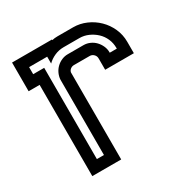

<svg xmlns="http://www.w3.org/2000/svg" viewBox="-139 -689 769 800"><g transform="rotate(-30 246.0 -288.5)"><path d="M26 -439V-577H218V-574Q230 -577 244 -577H320Q352 -577 382 -564Q412 -551 435 -528.5Q458 -506 471.5 -476Q485 -446 485 -412V-357H347V-412Q347 -423 339 -431Q331 -439 320 -439H244Q235 -439 227.5 -433.5Q220 -428 218 -419V0H79V-439ZM131 -491V-52H165V-415Q166 -430 172.5 -444Q179 -458 190 -468.5Q201 -479 215 -485Q229 -491 244 -491H320Q336 -491 350.5 -484.5Q365 -478 375.5 -467Q386 -456 392.5 -441.5Q399 -427 399 -412V-409H433V-412Q433 -436 424 -456.5Q415 -477 399 -492Q383 -507 362.5 -516Q342 -525 320 -525H244Q221 -525 200.5 -516Q180 -507 165 -492V-525H78V-491Z"/></g></svg>

Font: Aurach Bi
Style: Regular
Weight: 400
Designer: Peter Wiegel
Foundry: Peter Wiegel
Version: Version 1.002